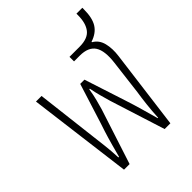

<svg xmlns="http://www.w3.org/2000/svg" viewBox="-191 -786 899 899"><g transform="rotate(-45 258.5 -337.0)"><path d="M107 0 41 -517H78L114 -214Q118 -181 122.5 -143Q127 -105 129 -59H133Q143 -97 149.5 -120Q156 -143 160.5 -158.5Q165 -174 170 -189.5Q175 -205 183 -229L246 -429H274L339 -229Q355 -180 366 -141Q377 -102 389 -59H392Q394 -102 398.5 -141.5Q403 -181 408 -213L429 -385Q438 -457 416.5 -490.5Q395 -524 338 -524H300V-554H367Q421 -554 443.5 -582.5Q466 -611 466 -664V-674H505V-664Q505 -607 485.5 -576Q466 -545 423 -531V-528Q453 -511 462 -475Q471 -439 465 -394L414 0H376L289 -274Q282 -299 275 -324Q268 -349 262 -381H258Q253 -348 246 -321.5Q239 -295 233 -274L144 0Z"/></g></svg>

Font: Noto Sans Thai UI Cond ExtLt
Style: Regular
Weight: 200
Width: 3
Designer: Monotype Design Team
Foundry: Monotype Imaging Inc.
Version: Version 2.000; ttfautohint (v1.8.4.7-5d5b)